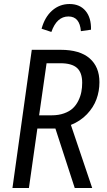

<svg xmlns="http://www.w3.org/2000/svg" viewBox="-20 -936 535 956"><path d="M320.8 -854Q262.7 -854 235.8 -776.9L187 -793Q203.1 -851.6 240 -883.8Q276.9 -916 326.2 -916Q377.4 -916 406 -881.8Q434.6 -847.7 433.1 -788.1L382.8 -780.8Q377 -854 320.8 -854ZM475.1 -526.9Q475.1 -482.4 460.4 -442.1Q445.8 -401.9 413.1 -367.4Q380.4 -333 333 -314L439 0H352.1L255.9 -295.9H166L124 0H42L138.2 -688H282.2Q377.4 -688 426.3 -645.5Q475.1 -603 475.1 -526.9ZM174.8 -361.8H236.8Q272 -361.8 299.1 -371.6Q326.2 -381.3 342.8 -397Q359.4 -412.6 370.1 -434.6Q380.9 -456.5 385 -478.3Q389.2 -500 389.2 -523.9Q389.2 -574.7 363.3 -597.9Q337.4 -621.1 280.8 -621.1H211.9Z"/></svg>

Font: Fira Sans Compressed Book
Style: Italic
Weight: 350
Width: 3
Italic angle: -8°
Designer: Carrois Corporate & Edenspiekermann AG
Foundry: Carrois Corporate GbR & Edenspiekermann AG
Version: Version 4.203;PS 004.203;hotconv 1.0.88;makeotf.lib2.5.64775